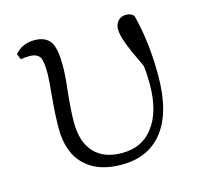

<svg xmlns="http://www.w3.org/2000/svg" viewBox="-84 -616 751 720"><g transform="rotate(-15 291.0 -255.5)"><path d="M304 14C372 14 424 -9 461 -54C502 -103 522 -177 522 -275C522 -360 513 -439 494 -512C487 -521 477 -525 463 -525C439 -525 421 -507 421 -480C421 -466 425 -449 432 -429C440 -406 456 -370 479 -322C482 -299 483 -275 483 -251C483 -178 467 -122 436 -83C407 -46 368 -28 317 -28C270 -28 235 -41 210 -67C184 -94 171 -134 171 -186C171 -218 174 -258 179 -307C184 -348 186 -379 186 -401C186 -444 181 -475 170 -493C158 -512 137 -522 108 -522C76 -522 50 -511 31 -488L40 -466C50 -468 61 -469 74 -469C94 -469 107 -463 114 -452C120 -442 123 -422 123 -392C123 -374 121 -345 117 -305C112 -252 110 -210 110 -179C110 -114 128 -65 165 -32C198 -1 245 14 304 14Z"/></g></svg>

Font: AllPunType Light
Style: Regular
Weight: 300
Version: 1.0